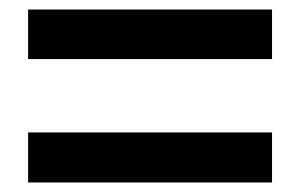

<svg xmlns="http://www.w3.org/2000/svg" viewBox="-20 -576 630 403"><path d="M39 -452H551V-556H39ZM39 -193H551V-298H39Z"/></svg>

Font: Noto Sans JP
Style: Bold
Weight: 700
Designer: Ryoko NISHIZUKA 西塚涼子 (kana, bopomofo & ideographs); Paul D. Hunt (Latin, Greek & Cyrillic); Sandoll Communications 산돌커뮤니
Foundry: Adobe
Version: Version 2.004;hotconv 1.0.118;makeotfexe 2.5.65603